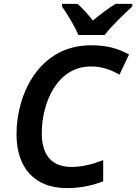

<svg xmlns="http://www.w3.org/2000/svg" viewBox="-20 -958 701 988"><path d="M383 -778H519C551 -822 624 -891 661 -925V-938H574C536 -914 498 -886 458 -852C434 -883 403 -917 379 -938H299V-925C325 -886 364 -826 383 -778ZM324 10C406 10 466 -8 511 -25V-134C457 -113 403 -99 348 -99C246 -99 195 -160 195 -273C195 -428 273 -616 448 -616C508 -616 553 -597 595 -574L644 -678C586 -709 530 -725 448 -725C185 -725 65 -479 65 -267C65 -97 156 10 324 10Z"/></svg>

Font: Noto Sans SemiBold
Style: Italic
Weight: 600
Italic angle: -12°
Designer: Monotype Design Team
Foundry: Monotype Imaging Inc.
Version: Version 2.013